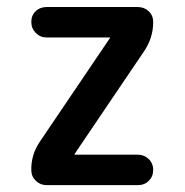

<svg xmlns="http://www.w3.org/2000/svg" viewBox="-20 -540 540 560"><path d="M95.7 -126 299.8 -427.7 300.8 -428.7V-429.7Q300.8 -430.7 298.8 -430.7H116.2Q97.7 -430.7 84.5 -443.8Q71.3 -457 71.3 -476.1Q71.3 -495.1 84 -507.3Q96.7 -519.5 116.2 -519.5H381.8Q400.4 -519.5 413.6 -507.3Q426.8 -495.1 426.8 -475.6Q426.8 -431.6 402.3 -393.6L198.2 -91.8L197.3 -90.8V-89.8Q197.3 -88.9 199.2 -88.9H381.8Q400.4 -88.9 413.6 -76.2Q426.8 -63.5 426.8 -44.4Q426.8 -25.4 414.1 -12.7Q401.4 0 381.8 0H116.2Q97.7 0 84.5 -12.7Q71.3 -25.4 71.3 -43.9Q70.3 -87.9 95.7 -126Z"/></svg>

Font: Rounded-X Mgen+ 1m medium
Style: Regular
Weight: 500
Designer: [Source Han Sans]
Ryoko NISHIZUKA  (kana & ideographs); Paul D. Hunt (Latin, Greek & Cyrillic); Wenlong ZHANG  (bopomofo
Version: Version 1.059.20150602